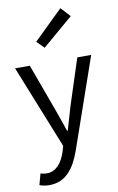

<svg xmlns="http://www.w3.org/2000/svg" viewBox="-106 -837 679 1103"><g transform="rotate(-10 234.0 -286.0)"><path d="M91 209C188 209 239 136 273 40L456 -486H375L288 -218C275 -175 261 -125 248 -81H244C228 -126 212 -176 196 -218L98 -486H12L207 1L196 37C176 97 141 140 87 140C75 140 63 138 51 134L33 199C49 205 68 209 91 209ZM200 -573 379 -726 328 -781 158 -615Z"/></g></svg>

Font: DAIFUKU Sans
Style: Regular
Weight: 400
Designer: Original font ‘Source Han Sans JP’ : Paul D. Hunt
Foundry: Daifuku
Version: Version 1.000